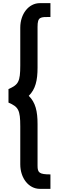

<svg xmlns="http://www.w3.org/2000/svg" viewBox="-20 -859 376 1222"><path d="M234 343H301V251C230 251 219 240 219 196V-70C219 -151 206 -207 163 -249C206 -291 219 -348 219 -428V-688C219 -753 237 -751 301 -751V-839H234C162 -839 109 -770 109 -683V-443C109 -338 97 -320 34 -292V-206C97 -179 109 -159 109 -55V187C109 274 162 343 234 343Z"/></svg>

Font: Oakes Bold
Style: Regular
Weight: 700
Designer: Samuel Oakes
Foundry: Samuel Oakes
Version: Version 1.003;PS 001.003;hotconv 1.0.88;makeotf.lib2.5.64775